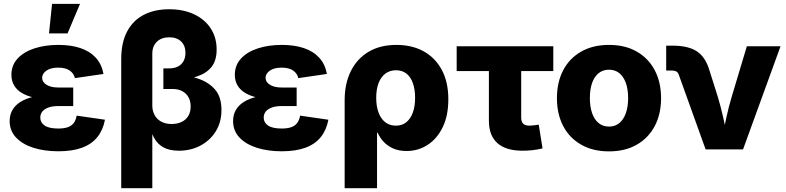

<svg xmlns="http://www.w3.org/2000/svg" viewBox="-20 -786 4136 1010"><path d="M286.6 9.8Q213.9 9.8 156 -8.5Q98.1 -26.9 64.5 -62.5Q30.8 -98.1 30.8 -149.4Q30.8 -181.6 45.2 -207Q59.6 -232.4 87.6 -250Q115.7 -267.6 156.7 -277.1Q197.8 -286.6 251 -286.6H365.2V-228H286.1Q255.9 -228 234.9 -220.5Q213.9 -212.9 202.9 -199.5Q191.9 -186 191.9 -167Q191.9 -141.6 214.8 -125.7Q237.8 -109.9 286.6 -109.9Q317.9 -109.9 337.6 -117.2Q357.4 -124.5 368.4 -139.6Q379.4 -154.8 383.3 -177.7L532.2 -156.2Q522 -102.1 492.2 -64.9Q462.4 -27.8 411.6 -9Q360.8 9.8 286.6 9.8ZM251.5 -263.7Q201.7 -263.7 162.4 -272Q123 -280.3 95.7 -296.4Q68.4 -312.5 54.2 -336.7Q40 -360.8 40 -392.1Q40 -442.9 72.5 -478Q105 -513.2 161.1 -531.5Q217.3 -549.8 287.1 -549.8Q353.5 -549.8 403.3 -533Q453.1 -516.1 484.1 -482.2Q515.1 -448.2 524.4 -397L374 -375Q368.2 -400.4 346.2 -415.3Q324.2 -430.2 286.6 -430.2Q246.1 -430.2 223.9 -414.3Q201.7 -398.4 201.7 -376.5Q201.7 -354.5 224.6 -340.1Q247.6 -325.7 286.1 -325.7H365.2V-263.7ZM237.8 -610.4 253.9 -765.6H400.9L335.4 -610.4Z M617.7 204.1V-474.6Q617.7 -562.5 648.9 -620.8Q680.2 -679.2 736.8 -708.3Q793.5 -737.3 869.6 -737.3Q945.8 -737.3 1002 -710.4Q1058.1 -683.6 1088.9 -636Q1119.6 -588.4 1119.6 -525.4Q1119.6 -467.3 1092.5 -433.6Q1065.4 -399.9 1014.6 -383.3Q963.9 -366.7 893.6 -359.4V-398.9Q963.4 -392.1 1020.5 -373Q1077.6 -354 1111.3 -314.9Q1145 -275.9 1145 -207.5Q1145 -143.1 1115 -95Q1085 -46.9 1034.2 -20Q983.4 6.8 921.4 6.8Q871.6 6.8 840.1 -10.5Q808.6 -27.8 791 -60.1Q773.4 -92.3 764.6 -135.7L781.2 -136.2V204.1ZM882.8 -133.8Q913.6 -133.8 936.3 -145Q959 -156.2 970.9 -176.8Q982.9 -197.3 982.9 -225.6Q982.9 -268.1 957.3 -293Q931.6 -317.9 887.2 -317.9H839.4V-426.3H870.1Q896.5 -426.3 915.8 -436Q935.1 -445.8 945.3 -464.4Q955.6 -482.9 955.6 -507.8Q955.6 -545.9 932.6 -567.9Q909.7 -589.8 870.6 -589.8Q829.6 -589.8 805.4 -566.7Q781.2 -543.5 781.2 -503.9V-231.9Q781.2 -202.6 793.5 -180.4Q805.7 -158.2 828.4 -146Q851.1 -133.8 882.8 -133.8Z M1461.9 9.8Q1389.2 9.8 1331.3 -8.5Q1273.4 -26.9 1239.7 -62.5Q1206.1 -98.1 1206.1 -149.4Q1206.1 -181.6 1220.5 -207Q1234.9 -232.4 1262.9 -250Q1291 -267.6 1332 -277.1Q1373 -286.6 1426.3 -286.6H1540.5V-228H1461.4Q1431.2 -228 1410.2 -220.5Q1389.2 -212.9 1378.2 -199.5Q1367.2 -186 1367.2 -167Q1367.2 -141.6 1390.1 -125.7Q1413.1 -109.9 1461.9 -109.9Q1493.2 -109.9 1512.9 -117.2Q1532.7 -124.5 1543.7 -139.6Q1554.7 -154.8 1558.6 -177.7L1707.5 -156.2Q1697.3 -102.1 1667.5 -64.9Q1637.7 -27.8 1586.9 -9Q1536.1 9.8 1461.9 9.8ZM1426.8 -263.7Q1377 -263.7 1337.6 -272Q1298.3 -280.3 1271 -296.4Q1243.7 -312.5 1229.5 -336.7Q1215.3 -360.8 1215.3 -392.1Q1215.3 -442.9 1247.8 -478Q1280.3 -513.2 1336.4 -531.5Q1392.6 -549.8 1462.4 -549.8Q1528.8 -549.8 1578.6 -533Q1628.4 -516.1 1659.4 -482.2Q1690.4 -448.2 1699.7 -397L1549.3 -375Q1543.5 -400.4 1521.5 -415.3Q1499.5 -430.2 1461.9 -430.2Q1421.4 -430.2 1399.2 -414.3Q1377 -398.4 1377 -376.5Q1377 -354.5 1399.9 -340.1Q1422.9 -325.7 1461.4 -325.7H1540.5V-263.7Z M1793 204.1V-258.3Q1793 -346.2 1825.4 -411.6Q1857.9 -477.1 1918.7 -513.4Q1979.5 -549.8 2065.4 -549.8Q2147.5 -549.8 2208.5 -516.1Q2269.5 -482.4 2304 -418.5Q2338.4 -354.5 2338.4 -263.7Q2338.4 -178.2 2309.1 -117.4Q2279.8 -56.6 2230 -24.2Q2180.2 8.3 2118.7 8.3Q2078.1 8.3 2048.1 -5.1Q2018.1 -18.6 1998 -40.3Q1978 -62 1966.8 -87.4H1963.4V204.1ZM2062.5 -125Q2095.2 -125 2117.7 -143.3Q2140.1 -161.6 2151.9 -194.6Q2163.6 -227.5 2163.6 -271.5Q2163.6 -315.4 2152.1 -348.1Q2140.6 -380.9 2118.2 -398.7Q2095.7 -416.5 2063 -416.5Q2030.8 -416.5 2007.3 -398.9Q1983.9 -381.3 1971.4 -348.9Q1959 -316.4 1959 -271.5Q1959 -227.5 1971.2 -194.3Q1983.4 -161.1 2006.6 -143.1Q2029.8 -125 2062.5 -125Z M2728.5 6.8Q2641.1 6.8 2596.4 -33.2Q2551.8 -73.2 2551.8 -150.9V-412.1H2382.3V-542.5H2890.6V-412.1H2721.7V-168Q2721.7 -146 2731.9 -135.5Q2742.2 -125 2765.6 -125Q2775.4 -125 2791 -127Q2806.6 -128.9 2814 -130.4L2834 -5.4Q2805.7 1.5 2779.3 4.2Q2752.9 6.8 2728.5 6.8Z M3183.6 10.3Q3099.1 10.3 3037.4 -24.9Q2975.6 -60.1 2942.6 -123Q2909.7 -186 2909.7 -269.5Q2909.7 -353.5 2942.6 -416.5Q2975.6 -479.5 3037.4 -514.6Q3099.1 -549.8 3183.6 -549.8Q3268.6 -549.8 3329.8 -514.6Q3391.1 -479.5 3424.3 -416.5Q3457.5 -353.5 3457.5 -269.5Q3457.5 -186 3424.3 -123Q3391.1 -60.1 3329.8 -24.9Q3268.6 10.3 3183.6 10.3ZM3183.6 -120.1Q3215.8 -120.1 3238.3 -138.9Q3260.7 -157.7 3272.5 -191.4Q3284.2 -225.1 3284.2 -270Q3284.2 -315.4 3272.5 -348.9Q3260.7 -382.3 3238.3 -400.9Q3215.8 -419.4 3183.6 -419.4Q3151.4 -419.4 3128.7 -400.9Q3106 -382.3 3094.5 -349.1Q3083 -315.9 3083 -270Q3083 -225.1 3094.5 -191.4Q3106 -157.7 3128.7 -138.9Q3151.4 -120.1 3183.6 -120.1Z M3691.9 0 3550.8 -392.6Q3546.9 -404.3 3538.1 -409.7Q3529.3 -415 3515.1 -415H3484.4V-545.9H3517.1Q3600.6 -545.9 3646 -515.9Q3691.4 -485.8 3711.9 -416L3755.4 -278.8Q3771.5 -225.1 3783.9 -170.2Q3796.4 -115.2 3809.1 -54.2H3776.9Q3789.6 -115.2 3801.5 -170.2Q3813.5 -225.1 3829.6 -278.8L3908.7 -542.5H4085.9L3888.7 0Z"/></svg>

Font: Inter 16pt ExtraBold
Style: Regular
Weight: 800
Version: Version 4.001;git-66647c0bb